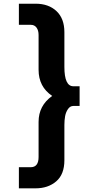

<svg xmlns="http://www.w3.org/2000/svg" viewBox="-20 -902 513 1047"><path d="M83 9.8H147.5Q190.4 9.8 190.4 -45.9V-237.3Q190.4 -326.2 264.6 -378.9Q190.4 -428.7 190.4 -521.5V-710.9Q190.4 -736.3 179.2 -751.5Q168 -766.6 148.4 -766.6H83V-881.8H173.8Q245.1 -881.8 288.1 -841.3Q331.1 -800.8 331.1 -726.6V-537.1Q331.1 -431.6 379.9 -431.6H414.1V-324.2H379.9Q362.3 -324.2 350.6 -307.1Q338.9 -290 335 -268.1Q331.1 -246.1 331.1 -220.7V-28.3Q331.1 48.8 286.6 86.9Q242.2 125 173.8 125H83Z"/></svg>

Font: Gothic A1 ExtraBold
Style: Regular
Weight: 800
Designer: HanYang I&C Co.,Ltd.
Foundry: HanYang I&C Co.,Ltd.
Version: Version 2.50